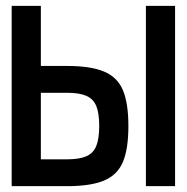

<svg xmlns="http://www.w3.org/2000/svg" viewBox="-20 -638 640 658"><path d="M20 0V-618H120V-19L57 -92H210Q252 -92 276 -102.5Q300 -113 310 -138Q320 -163 320 -206Q320 -250 310 -274.5Q300 -299 276 -309.5Q252 -320 210 -320H48V-412H210Q290 -412 336 -393Q382 -374 401 -329.5Q420 -285 420 -206Q420 -127 401 -82.5Q382 -38 336 -19Q290 0 210 0ZM480 0V-618H580V0Z"/></svg>

Font: Victor Mono
Style: Bold
Weight: 700
Monospace: yes
Designer: Rune Bjørnerås
Version: Version 1.561;gftools[0.9.30]